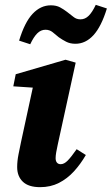

<svg xmlns="http://www.w3.org/2000/svg" viewBox="-20 -759 462 794"><path d="M51 -68Q51 -93 56.5 -120.5Q62 -148 67 -172L122 -426L155 -394L35 -402L45 -452L251 -512L293 -500L219 -162Q215 -144 212.5 -129.5Q210 -115 210 -105Q210 -93 215.5 -86.5Q221 -80 231 -80Q245 -80 259.5 -94.5Q274 -109 297 -142L335 -118Q313 -80 285.5 -50Q258 -20 223.5 -2.5Q189 15 146 15Q98 15 74.5 -7.5Q51 -30 51 -68ZM59 -591Q82 -667 115 -702Q148 -737 190 -737Q213 -737 228.5 -728.5Q244 -720 257 -710Q272 -699 284 -689Q296 -679 313 -679Q332 -679 347 -694Q362 -709 376 -739L422 -724Q399 -649 366.5 -613.5Q334 -578 292 -578Q270 -578 253.5 -586.5Q237 -595 223 -605Q210 -616 197.5 -626Q185 -636 168 -636Q149 -636 134 -621Q119 -606 105 -576Z"/></svg>

Font: Source Serif 4
Style: Bold Italic
Weight: 700
Italic angle: -12°
Designer: Frank Grießhammer
Foundry: Adobe Systems Incorporated
Version: Version 4.004;hotconv 1.0.116;makeotfexe 2.5.65601